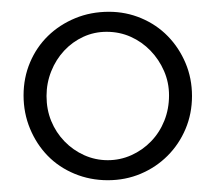

<svg xmlns="http://www.w3.org/2000/svg" viewBox="-20 -696 366 326"><path d="M306 -533Q306 -503 295 -477Q284 -451 264.5 -431.5Q245 -412 219 -401Q193 -390 163 -390Q133 -390 106.5 -401Q80 -412 61 -431.5Q42 -451 31 -477.5Q20 -504 20 -534Q20 -564 31 -590Q42 -616 61.5 -635Q81 -654 107.5 -665Q134 -676 165 -676Q194 -676 220 -665Q246 -654 265 -634.5Q284 -615 295 -589Q306 -563 306 -533ZM267 -534Q267 -556 258.5 -575.5Q250 -595 235.5 -610Q221 -625 202 -633.5Q183 -642 161 -642Q140 -642 121.5 -633.5Q103 -625 89 -610Q75 -595 67 -575Q59 -555 59 -533Q59 -510 67 -490.5Q75 -471 89.5 -456Q104 -441 123 -432.5Q142 -424 163 -424Q184 -424 203 -432.5Q222 -441 236.5 -456Q251 -471 259 -491Q267 -511 267 -534Z"/></svg>

Font: STIXGeneralUnicodeRegular
Style: Regular
Weight: 400
Designer: MicroPress Inc., with final additions and corrections provided by Coen Hoffman, Elsevier (retired)
Version: Version 1.1.0